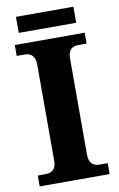

<svg xmlns="http://www.w3.org/2000/svg" viewBox="-94 -903 594 955"><g transform="rotate(-10 203.0 -425.5)"><path d="M57 -770H347V-851H57ZM27 0H380V-55H339C310 -55 286 -70 286 -112V-599C286 -646 308 -659 339 -659H380V-714H27V-659H67C94 -659 120 -646 120 -600V-111C120 -68 94 -55 67 -55H27Z"/></g></svg>

Font: Noto Serif Hentaigana Bold
Style: Regular
Weight: 700
Designer: Kazuhiro Yamada
Foundry: nipponia
Version: Version 1.000